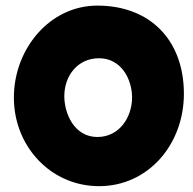

<svg xmlns="http://www.w3.org/2000/svg" viewBox="-20 -674 678 675"><path d="M206.1 -335.9C206.1 -407.7 252.9 -469.2 328.1 -469.2C406.7 -469.2 444.3 -395 444.3 -331.1C444.3 -262.2 399.9 -192.4 322.3 -192.4C241.7 -192.4 206.1 -273.9 206.1 -335.9ZM28.8 -331.1C28.8 -157.7 160.2 -19.5 328.1 -19.5C502.4 -19.5 626.5 -167.5 626.5 -344.2C626.5 -534.2 506.3 -654.3 322.3 -654.3C154.3 -654.3 28.8 -501.5 28.8 -331.1Z"/></svg>

Font: Luckiest Guy
Style: Regular
Weight: 400
Designer: Astigmatic (AOETI)
Foundry: Astigmatic (AOETI)
Version: Version 1.001